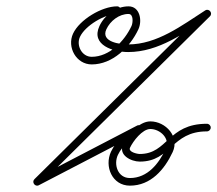

<svg xmlns="http://www.w3.org/2000/svg" viewBox="-20 -573 685 605"><path d="M349 -553C349 -553 349 -553 349 -553C300.5 -553 230.5 -510.7 210.2 -467.1C190.4 -424.5 220.2 -370 269 -370C334.7 -370 390 -424.7 416.2 -480.9C428.5 -507.3 421.5 -553 385 -553C345.8 -553 309.7 -525.8 293.4 -491.1C265.1 -430.2 338.7 -409 383.9 -409C480.7 -409 561.5 -469.9 639.5 -519.9C645.5 -523.8 644.3 -531 640.4 -535.9C636.4 -540.8 629.7 -543.6 624.6 -538.5C445.9 -361.9 267.2 -185.2 88.6 -8.5C83.7 -3.7 84.2 2.6 87.4 7C90.6 11.4 96.5 13.8 102.5 10.6C209.2 -44.9 316 -100.4 422.7 -155.9C429.2 -159.2 428.9 -166.5 425.6 -171.8C422.2 -177.1 415.8 -180.5 409.9 -176.1C379.2 -153.1 346.5 -131.1 329.8 -95.1C308.1 -48.7 333.4 12 389.3 12C455.2 12 498.3 -38.6 524.1 -93.9C546.5 -142.1 502.3 -190.5 453.7 -190.5C417.8 -190.5 381.9 -147.6 367.9 -117.6C352.3 -84.3 392.9 -63.8 420.4 -63.8C519.6 -63.8 519.5 -159.1 632 -159C638.6 -159 644 -164.4 644 -171C644 -177.6 638.6 -183 632 -183C507.9 -183.1 509 -87.8 420.4 -87.8C411.9 -87.8 383.5 -94.3 389.6 -107.4C399.2 -128.1 428.5 -166.5 453.7 -166.5C484.7 -166.5 517.3 -136.1 502.3 -104.1C480.7 -57.6 445.2 -12 389.3 -12C351.1 -12 337.3 -54.5 351.5 -84.9C366.4 -116.8 397.1 -136.5 424.3 -156.9C430.2 -161.3 430.3 -168.1 427.2 -172.9C424.2 -177.7 418.1 -180.5 411.6 -177.1C304.9 -121.6 198.2 -66.1 91.5 -10.6C85.4 -7.5 86.5 -0.3 90.3 4.9C94.1 10.1 100.6 13.3 105.4 8.5C284.1 -168.1 462.8 -344.8 641.4 -521.5C646.5 -526.5 645.8 -533.1 642.3 -537.5C638.8 -541.8 632.5 -544 626.5 -540.1C553 -492.9 475.2 -433 383.9 -433C358.3 -433 296.5 -440.7 315.2 -480.9C327.5 -507.2 355.1 -529 385 -529C401.4 -529 398.9 -500.6 394.4 -491.1C372.3 -443.6 325 -394 269 -394C237.6 -394 219.5 -430.2 232 -456.9C248.4 -492.1 309.9 -529 349 -529C355.6 -529 361 -534.3 361 -541C361 -547.6 355.6 -553 349 -553Z"/></svg>

Font: FRB American Cursive Guidelines Arrows Light
Style: Italic
Weight: 300
Italic angle: -25°
Version: Version 2.0;Modular Font Editor K font №1